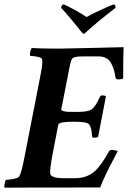

<svg xmlns="http://www.w3.org/2000/svg" viewBox="-29 -867 608 890"><path d="M358.4 -710Q355.5 -710 347.7 -719.7Q331.1 -741.7 300.8 -777.8Q270.5 -814 253.9 -831.1Q256.3 -843.8 265.6 -846.7Q274.9 -844.2 314 -823Q353 -801.8 372.1 -788.1Q396 -801.8 441.9 -822.8Q487.8 -843.8 500 -846.7Q502.9 -845.2 505.1 -840.1Q507.3 -835 506.8 -831.1Q408.7 -754.4 372.1 -719.7Q362.3 -710 358.4 -710ZM247.1 -641.6Q269 -641.6 398.2 -644.8Q527.3 -647.9 543.9 -648.4Q542 -615.7 542 -503.9Q537.1 -499 519.5 -499Q508.3 -499 506.8 -506.8Q502.9 -529.8 498.3 -545.4Q493.7 -561 485.1 -575.9Q476.6 -590.8 462.2 -598.1Q447.8 -605.5 427.7 -605.5H352.5Q312 -605.5 304.7 -593.8Q302.7 -590.3 301 -586.2Q299.3 -582 297.9 -575.4Q296.4 -568.8 295.4 -564.7Q294.4 -560.5 292.2 -549.8Q290 -539.1 289.1 -534.2L254.9 -359.4Q254.4 -356.4 259.5 -354Q264.6 -351.6 273.4 -350.1Q282.2 -348.6 292 -348.6H339.8Q379.9 -348.6 397.2 -361.3Q414.6 -374 433.6 -417Q436.5 -424.8 445.3 -424.8Q458.5 -424.8 461.9 -419.9L425.8 -232.4Q421.9 -228.5 408.2 -228.5Q397.5 -228.5 397.5 -236.3Q395.5 -286.6 377 -295.9Q363.3 -302.7 309.6 -302.7Q243.7 -302.7 241.2 -289.1L211.9 -137.7Q201.2 -74.2 204.1 -60.5Q206.1 -51.3 222.4 -46.1Q238.8 -41 258.8 -41H319.3Q373.5 -41 410.2 -73.2Q439 -98.6 476.6 -166Q479.5 -171.9 491.2 -171.9Q498 -171.9 506.6 -169.9Q515.1 -168 516.6 -166Q514.6 -162.6 499.8 -134Q484.9 -105.5 479.5 -94.7Q474.1 -84 463.4 -62.3Q452.6 -40.5 446.3 -25.4Q439.9 -10.3 435.5 2Q239.7 2 117.2 2.4Q3.9 2.4 -7.8 2.9Q-10.3 -1.5 -7.8 -14.9Q-5.4 -28.3 -1 -33.2Q54.2 -37.6 60.5 -49.8Q71.8 -69.8 85 -141.6L155.3 -501Q156.2 -505.9 158.4 -517.8Q160.6 -529.8 161.6 -534.4Q162.6 -539.1 164.1 -548.3Q165.5 -557.6 166 -562Q166.5 -566.4 167 -573Q167.5 -579.6 167.2 -584.2Q167 -588.9 166 -592.8Q164.1 -604 110.4 -608.4Q108.4 -613.3 111.3 -626.7Q114.3 -640.1 118.2 -644.5Q158.2 -641.6 247.1 -641.6Z"/></svg>

Font: Amiri
Style: Bold Slanted
Weight: 700
Italic angle: 9°
Designer: Khaled Hosny
Version: Version 000.107